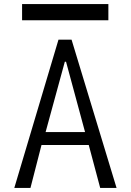

<svg xmlns="http://www.w3.org/2000/svg" viewBox="-20 -919 640 939"><path d="M266 -725H330L550 0H470L414 -210H183L129 0H50ZM396 -273 303 -617H297L203 -273ZM88 -899H510V-820H88Z"/></svg>

Font: JuliaMono Light
Style: Regular
Weight: 300
Monospace: yes
Designer: cormullion
Foundry: corm
Version: Version 0.054; ttfautohint (v1.8.4)